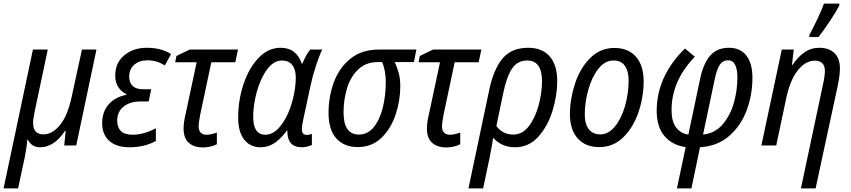

<svg xmlns="http://www.w3.org/2000/svg" viewBox="-57 -813 4756 1073"><path d="M127 -536H210L138 -196Q128 -148 128 -127Q128 -62 185 -62Q235 -62 278 -114Q321 -166 344 -274L401 -536H482L369 0H302L310 -81H306Q245 10 167 10Q120 10 99 -32H96Q93 5 82 63L44 240H-37Z M514 -124Q514 -189 550.5 -230Q587 -271 649 -283V-287Q621 -300 604 -326.5Q587 -353 587 -390Q587 -462 637.5 -504Q688 -546 764 -546Q843 -546 899 -511L864 -447Q845 -460 820 -468Q795 -476 767 -476Q722 -476 693.5 -451.5Q665 -427 665 -384Q665 -351 684.5 -332.5Q704 -314 744 -314H788L774 -246H729Q670 -246 634 -217.5Q598 -189 598 -138Q598 -101 619 -80.5Q640 -60 684 -60Q745 -60 814 -96V-25Q750 10 668 10Q593 10 553.5 -26Q514 -62 514 -124Z M969 -94Q969 -131 981 -179L1042 -465H922L929 -500L1003 -536H1273L1258 -465H1124L1062 -173Q1053 -126 1053 -107Q1053 -85 1064 -72.5Q1075 -60 1098 -60Q1121 -60 1155 -72V-7Q1141 1 1119 6Q1097 11 1078 11Q1027 11 998 -15Q969 -41 969 -94Z M1274 -156Q1274 -253 1304 -343Q1334 -433 1388 -489.5Q1442 -546 1511 -546Q1557 -546 1586.5 -522.5Q1616 -499 1629 -458H1633Q1656 -513 1677 -536H1744Q1727 -502 1708.5 -445.5Q1690 -389 1677 -328L1638 -146Q1630 -112 1630 -91Q1630 -59 1657 -59Q1671 -59 1686 -65V-3Q1676 2 1660 6Q1644 10 1630 10Q1547 10 1549 -83H1546Q1513 -38 1477.5 -14Q1442 10 1399 10Q1341 10 1307.5 -33Q1274 -76 1274 -156ZM1578 -252Q1596 -321 1596 -380Q1596 -425 1576 -450Q1556 -475 1519 -475Q1472 -475 1435.5 -425Q1399 -375 1378.5 -301Q1358 -227 1358 -160Q1358 -60 1426 -60Q1475 -60 1516 -116Q1557 -172 1578 -252Z M1779 -182Q1779 -273 1809 -354Q1839 -435 1902 -485.5Q1965 -536 2060 -536H2270L2256 -466H2149Q2164 -432 2172 -402Q2180 -372 2180 -330Q2180 -253 2154.5 -174.5Q2129 -96 2075.5 -43.5Q2022 9 1942 9Q1866 9 1822.5 -39.5Q1779 -88 1779 -182ZM2099 -354Q2099 -417 2079 -466H2053Q1988 -466 1945 -425Q1902 -384 1882.5 -320Q1863 -256 1863 -184Q1863 -61 1949 -61Q1999 -61 2033 -104Q2067 -147 2083 -214.5Q2099 -282 2099 -354Z M2329 -94Q2329 -131 2341 -179L2402 -465H2282L2289 -500L2363 -536H2633L2618 -465H2484L2422 -173Q2413 -126 2413 -107Q2413 -85 2424 -72.5Q2435 -60 2458 -60Q2481 -60 2515 -72V-7Q2501 1 2479 6Q2457 11 2438 11Q2387 11 2358 -15Q2329 -41 2329 -94Z M2677 -310Q2701 -425 2751 -485.5Q2801 -546 2895 -546Q2973 -546 3015 -498Q3057 -450 3057 -361Q3057 -279 3030.5 -193Q3004 -107 2951 -48.5Q2898 10 2821 10Q2747 10 2699 -43Q2695 -12 2679 69L2643 240H2561ZM2972 -361Q2972 -416 2951.5 -445.5Q2931 -475 2889 -475Q2836 -475 2805.5 -431Q2775 -387 2755 -291L2717 -109Q2732 -87 2756.5 -74Q2781 -61 2812 -61Q2863 -61 2899 -108.5Q2935 -156 2953.5 -226Q2972 -296 2972 -361Z M3128 -175Q3128 -257 3155.5 -343Q3183 -429 3239.5 -487Q3296 -545 3377 -545Q3454 -545 3497 -496Q3540 -447 3540 -359Q3540 -272 3511.5 -187Q3483 -102 3427 -46.5Q3371 9 3292 9Q3215 9 3171.5 -39.5Q3128 -88 3128 -175ZM3456 -365Q3456 -414 3435.5 -444.5Q3415 -475 3372 -475Q3323 -475 3286.5 -428Q3250 -381 3230.5 -310.5Q3211 -240 3211 -173Q3211 -120 3233.5 -91Q3256 -62 3298 -62Q3343 -62 3379 -105.5Q3415 -149 3435.5 -219Q3456 -289 3456 -365Z M3775 9Q3701 -1 3657 -52Q3613 -103 3613 -193Q3613 -387 3771 -542L3826 -496Q3696 -361 3696 -198Q3696 -134 3721.5 -100.5Q3747 -67 3790 -61L3857 -379Q3875 -460 3912.5 -503Q3950 -546 4017 -546Q4080 -546 4114 -502.5Q4148 -459 4148 -378Q4148 -285 4116.5 -198.5Q4085 -112 4019 -54Q3953 4 3855 10L3807 240H3726ZM4064 -378Q4064 -476 4012 -476Q3983 -476 3966 -451.5Q3949 -427 3937 -369L3872 -61Q3940 -68 3983 -119.5Q4026 -171 4045 -241Q4064 -311 4064 -378Z M4541 -335Q4553 -388 4553 -417Q4553 -444 4539 -459Q4525 -474 4496 -474Q4445 -474 4401.5 -420Q4358 -366 4336 -260L4281 0H4198L4312 -536H4379L4369 -451H4373Q4401 -494 4438 -520Q4475 -546 4522 -546Q4575 -546 4606 -516.5Q4637 -487 4637 -430Q4637 -395 4625 -335L4501 240H4419ZM4467 -619Q4485 -652 4510.5 -705.5Q4536 -759 4548 -793H4634L4633 -781Q4619 -753 4581 -695.5Q4543 -638 4517 -606H4466Z"/></svg>

Font: Noto Sans UI Narrow
Style: Italic
Weight: 400
Width: 4
Italic angle: -12°
Designer: Monotype Design Team
Foundry: Monotype Imaging Inc.
Version: Version 1.001